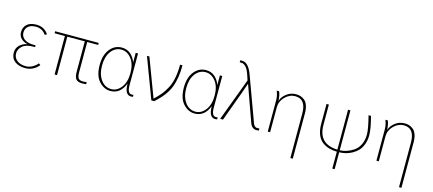

<svg xmlns="http://www.w3.org/2000/svg" viewBox="-64 -1364 5040 2237"><g transform="rotate(15 2456.5 -245.5)"><path d="M45.9 -122.1Q45.9 -178.7 82.5 -213.4Q119.1 -248 171.9 -258.8V-259.8Q126 -270.5 95.7 -300.3Q65.4 -330.1 65.4 -377.9Q65.4 -433.6 104 -469.7Q142.6 -505.9 217.8 -505.9Q314.5 -505.9 364.3 -428.7L340.8 -416Q295.9 -481.4 219.7 -481.4Q157.2 -481.4 125.5 -453.1Q93.8 -424.8 93.8 -378.9Q93.8 -332 132.3 -301.3Q170.9 -270.5 249 -270.5H269.5V-249H249Q159.2 -249 116.7 -210.9Q74.2 -172.9 74.2 -122.1Q74.2 -70.3 113.8 -38.1Q153.3 -5.9 221.7 -5.9Q263.7 -5.9 301.8 -27.8Q339.8 -49.8 361.3 -78.1L382.8 -62.5Q354.5 -25.4 312 -3.9Q269.5 17.6 221.7 17.6Q141.6 17.6 93.8 -19.5Q45.9 -56.6 45.9 -122.1Z M447.3 -463.9V-488.3H972.7V-463.9H840.8V-98.6Q840.8 -47.9 855.5 -27.3Q870.1 -6.8 911.1 -6.8Q935.5 -6.8 956.1 -9.8V14.6Q928.7 17.6 908.2 17.6Q854.5 17.6 833 -8.8Q811.5 -35.2 811.5 -99.6V-463.9H600.6V0H571.3V-463.9Z M1049.8 -244.1Q1049.8 -365.2 1106.4 -435.5Q1163.1 -505.9 1249 -505.9Q1314.5 -505.9 1357.9 -465.8Q1401.4 -425.8 1418.9 -370.1V-488.3H1447.3V-103.5Q1447.3 -6.8 1498 -6.8Q1514.6 -6.8 1520.5 -7.8V15.6Q1512.7 17.6 1497.1 17.6Q1419.9 17.6 1419.9 -118.2Q1368.2 17.6 1248 17.6Q1169.9 17.6 1109.9 -48.3Q1049.8 -114.3 1049.8 -244.1ZM1078.1 -244.1Q1078.1 -137.7 1127 -71.8Q1175.8 -5.9 1252 -5.9Q1321.3 -5.9 1371.1 -70.3Q1420.9 -134.8 1420.9 -244.1Q1420.9 -354.5 1370.1 -418Q1319.3 -481.4 1250 -481.4Q1175.8 -481.4 1127 -417Q1078.1 -352.5 1078.1 -244.1Z M1554.7 -488.3H1584L1757.8 -26.4Q1805.7 -71.3 1835.9 -107.9Q1866.2 -144.5 1896 -199.2Q1925.8 -253.9 1939.9 -325.2Q1954.1 -396.5 1954.1 -488.3H1983.4Q1983.4 -329.1 1939.5 -218.8Q1895.5 -108.4 1772.5 0H1738.3Z M2065.4 -244.1Q2065.4 -365.2 2122.1 -435.5Q2178.7 -505.9 2264.6 -505.9Q2330.1 -505.9 2373.5 -465.8Q2417 -425.8 2434.6 -370.1V-488.3H2462.9V-103.5Q2462.9 -6.8 2513.7 -6.8Q2530.3 -6.8 2536.1 -7.8V15.6Q2528.3 17.6 2512.7 17.6Q2435.5 17.6 2435.5 -118.2Q2383.8 17.6 2263.7 17.6Q2185.5 17.6 2125.5 -48.3Q2065.4 -114.3 2065.4 -244.1ZM2093.8 -244.1Q2093.8 -137.7 2142.6 -71.8Q2191.4 -5.9 2267.6 -5.9Q2336.9 -5.9 2386.7 -70.3Q2436.5 -134.8 2436.5 -244.1Q2436.5 -354.5 2385.7 -418Q2335 -481.4 2265.6 -481.4Q2191.4 -481.4 2142.6 -417Q2093.8 -352.5 2093.8 -244.1Z M2568.4 0 2760.7 -514.6 2740.2 -576.2Q2720.7 -637.7 2693.8 -666.5Q2667 -695.3 2637.7 -695.3H2618.2V-719.7H2641.6Q2717.8 -719.7 2765.6 -588.9L2962.9 -51.8Q2979.5 -7.8 3013.7 -7.8Q3031.2 -7.8 3039.1 -9.8V15.6Q3017.6 17.6 3009.8 17.6Q2954.1 17.6 2930.7 -47.9L2818.4 -361.3Q2818.4 -362.3 2802.7 -406.2Q2787.1 -450.2 2777.3 -476.6H2775.4Q2766.6 -452.1 2752.9 -412.1Q2739.3 -372.1 2736.3 -364.3L2602.5 0Z M3120.1 -488.3H3148.4Q3158.2 -467.8 3163.6 -440.4Q3168.9 -413.1 3169.9 -396.5V-379.9H3171.9Q3184.6 -426.8 3234.4 -466.3Q3284.2 -505.9 3350.6 -505.9Q3378.9 -505.9 3402.8 -498.5Q3426.8 -491.2 3451.7 -472.2Q3476.6 -453.1 3491.2 -413.6Q3505.9 -374 3505.9 -317.4V229.5H3476.6V-308.6Q3476.6 -481.4 3345.7 -481.4Q3278.3 -481.4 3224.6 -427.2Q3170.9 -373 3170.9 -300.8V0H3142.6V-379.9Q3142.6 -431.6 3120.1 -488.3Z M3720.7 -248V-488.3H3749V-245.1Q3749 -13.7 3980.5 -6.8V-488.3H4008.8V-6.8Q4047.9 -7.8 4088.9 -21Q4129.9 -34.2 4171.9 -61.5Q4213.9 -88.9 4240.7 -141.6Q4267.6 -194.3 4267.6 -264.6Q4267.6 -334 4227.5 -488.3H4256.8Q4295.9 -342.8 4295.9 -264.6Q4295.9 -203.1 4277.3 -153.8Q4258.8 -104.5 4229 -73.7Q4199.2 -43 4160.6 -22Q4122.1 -1 4084.5 7.8Q4046.9 16.6 4008.8 17.6V221.7H3980.5V17.6Q3927.7 16.6 3883.8 3.9Q3839.8 -8.8 3801.8 -37.6Q3763.7 -66.4 3742.2 -120.1Q3720.7 -173.8 3720.7 -248Z M4430.7 -488.3H4459Q4468.8 -467.8 4474.1 -440.4Q4479.5 -413.1 4480.5 -396.5V-379.9H4482.4Q4495.1 -426.8 4544.9 -466.3Q4594.7 -505.9 4661.1 -505.9Q4689.5 -505.9 4713.4 -498.5Q4737.3 -491.2 4762.2 -472.2Q4787.1 -453.1 4801.8 -413.6Q4816.4 -374 4816.4 -317.4V229.5H4787.1V-308.6Q4787.1 -481.4 4656.2 -481.4Q4588.9 -481.4 4535.2 -427.2Q4481.4 -373 4481.4 -300.8V0H4453.1V-379.9Q4453.1 -431.6 4430.7 -488.3Z"/></g></svg>

Font: Gothic A1 Thin
Style: Regular
Weight: 250
Designer: HanYang I&C Co.,Ltd.
Foundry: HanYang I&C Co.,Ltd.
Version: Version 2.50